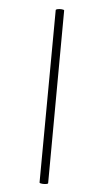

<svg xmlns="http://www.w3.org/2000/svg" viewBox="-99 -776 503 986"><g transform="rotate(10 152.5 -283.0)"><path d="M140 -733Q153 -733 153 -729L226 158Q227 162 217 164.5Q207 167 196 167Q183 167 182 163L110 -723Q109 -727 119 -730Q129 -733 140 -733Z"/></g></svg>

Font: Cormorant Garamond
Style: Bold Italic
Weight: 700
Italic angle: -10°
Designer: Christian Thalmann (Catharsis Fonts)
Foundry: Catharsis Fonts
Version: Version 4.000